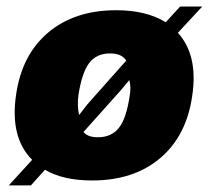

<svg xmlns="http://www.w3.org/2000/svg" viewBox="-20 -541 637 586"><path d="M335 -509.8Q426.3 -509.8 485.8 -473.1L529.8 -521H597.2L522.9 -440.9Q585 -372.6 566.9 -250Q549.8 -127 469.2 -58.6Q388.7 9.8 261.2 9.8Q172.4 9.8 117.2 -22.9L74.2 24.9H6.8L78.1 -53.2Q10.3 -121.1 28.8 -250Q45.9 -373 126.7 -441.4Q207.5 -509.8 335 -509.8ZM219.2 -250Q215.3 -217.8 221.2 -190.9H222.2L247.1 -223.1L365.2 -356Q352.1 -377.9 315.9 -377.9Q274.4 -377.9 252.2 -348.6Q230 -319.3 219.2 -250ZM234.9 -138.2Q247.6 -122.1 278.8 -122.1Q320.8 -122.1 343.5 -151.6Q366.2 -181.2 376 -250Q380.4 -274.4 375 -295.9H374L350.1 -267.1Z"/></svg>

Font: Human Sans Black
Style: Italic
Weight: 800
Italic angle: -8°
Designer: Tim Radville
Foundry: Continuum
Version: Version 1.000;FEAKit 1.0